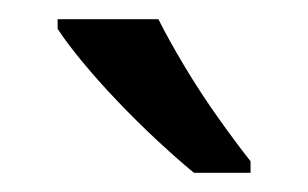

<svg xmlns="http://www.w3.org/2000/svg" viewBox="-20 -786 321 200"><path d="M145 -766Q156 -744 172.5 -716.5Q189 -689 207.5 -663Q226 -637 241 -618V-606H182Q165 -620 144 -639.5Q123 -659 102.5 -680.5Q82 -702 65.5 -722Q49 -742 40 -756V-766Z"/></svg>

Font: Noto Sans Georgian
Style: Regular
Weight: 400
Designer: Monotype Design Team, Akaki Razmadze
Foundry: Google LLC
Version: Version 2.002